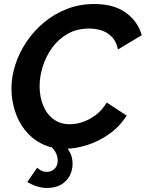

<svg xmlns="http://www.w3.org/2000/svg" viewBox="-20 -734 725 955"><path d="M301 6Q237 6 187.5 -19Q138 -44 104.5 -86.5Q71 -129 54 -183Q37 -237 37 -293Q37 -353 56.5 -413Q76 -473 112.5 -527Q149 -581 199.5 -623Q250 -665 313 -689.5Q376 -714 449 -714Q547 -714 606.5 -670.5Q666 -627 685 -559L567 -488Q558 -529 535.5 -551.5Q513 -574 484 -583Q455 -592 424 -592Q362 -592 316 -565.5Q270 -539 239 -496Q208 -453 192.5 -402.5Q177 -352 177 -305Q177 -254 194 -211Q211 -168 245 -142Q279 -116 328 -116Q359 -116 392.5 -127.5Q426 -139 457 -162.5Q488 -186 511 -224L610 -159Q576 -105 524 -68Q472 -31 413.5 -12.5Q355 6 301 6ZM214 201Q191 201 165.5 193.5Q140 186 116 171L165 100Q175 110 187 115.5Q199 121 212 121Q235 121 251 106Q267 91 267 65Q267 47 260 31Q253 15 239 0L288 -29Q310 -7 325.5 19.5Q341 46 341 80Q341 113 326.5 140.5Q312 168 283.5 184.5Q255 201 214 201Z"/></svg>

Font: Raleway Thin
Style: Bold Italic
Weight: 700
Italic angle: -12°
Version: Version 4.026